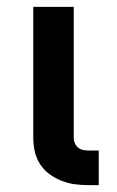

<svg xmlns="http://www.w3.org/2000/svg" viewBox="-20 -540 340 560"><path d="M240 0Q219 0 199 -2.5Q179 -5 160 -12.5Q141 -20 124.5 -32Q108 -44 97 -61Q86 -78 81.5 -98Q77 -118 77 -139V-520H195V-139Q195 -130 198.5 -122Q202 -114 208.5 -109Q215 -104 223 -102.5Q231 -101 240 -101H268V0Z"/></svg>

Font: Iosevka Aile
Style: Bold
Weight: 700
Designer: Belleve Invis
Foundry: Belleve Invis
Version: Version 28.0.1; ttfautohint (v1.8.4)